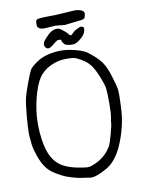

<svg xmlns="http://www.w3.org/2000/svg" viewBox="-97 -951 770 1037"><g transform="rotate(-10 287.5 -432.5)"><path d="M279.3 -877.9 391.6 -884.8Q437 -880.4 437 -858.9Q437 -856 436.5 -853.5Q435.1 -845.2 432.1 -837.4Q428.7 -829.1 413.6 -827.1L319.3 -816.4L270.5 -821.3L210.9 -817.4Q170.4 -817.4 170.4 -842.3Q170.4 -845.7 170.4 -848.1Q168.9 -866.7 178.2 -872.3Q187.5 -877.9 279.3 -877.9ZM419.9 -778.3Q419.9 -774.4 415.5 -759.8Q411.1 -745.1 387.7 -725.6Q363.3 -705.1 345.7 -705.1Q328.1 -705.1 314.5 -708Q300.8 -710.9 293.9 -722.7Q285.2 -734.4 287.1 -738.3Q289.1 -742.2 281.2 -742.2Q281.2 -742.2 269.5 -742.2Q262.7 -742.2 243.7 -725.6Q224.6 -709 214.4 -707.5Q204.1 -706.1 197.3 -714.4Q190.4 -722.7 190.4 -728.5Q190.4 -734.4 193.4 -743.2Q196.3 -752 221.7 -777.8Q247.1 -803.7 273.4 -803.7Q278.3 -803.7 284.7 -802.2Q291 -800.8 309.1 -786.1Q327.1 -771.5 331.5 -764.2Q335.9 -756.8 341.3 -755.9Q346.7 -754.9 355.5 -765.1Q364.3 -775.4 382.8 -784.7Q401.4 -793.9 406.2 -792Q419.9 -790 419.9 -778.3ZM266.6 -683.6Q272.5 -683.6 278.3 -683.6Q296.9 -683.6 320.3 -679.7Q389.6 -667 417 -646.5Q461.9 -612.3 483.9 -583.5Q505.9 -554.7 522.9 -499Q540 -443.4 543 -420.9Q543.9 -412.1 543.9 -394.5Q543.9 -365.2 541 -310.5Q536.1 -222.7 497.6 -129.9Q459 -37.1 395.5 -6.8Q344.7 20.5 318.4 20.5L248 9.8Q205.1 -1 184.1 -9.3Q163.1 -17.6 131.3 -36.6Q99.6 -55.7 81.1 -81.5Q62.5 -107.4 48.8 -147Q35.2 -186.5 32.2 -210Q29.3 -232.4 27.3 -261.7Q27.3 -261.7 27.3 -277.3Q27.3 -307.6 32.2 -366.2Q39.1 -441.4 46.4 -469.2Q53.7 -497.1 72.3 -546.9Q90.8 -596.7 98.6 -609.9Q106.4 -623 134.3 -643.1Q162.1 -663.1 189.5 -670.9Q221.7 -681.6 266.6 -683.6ZM85.9 -360.4Q84 -335.9 84 -311.5Q84 -271.5 89.8 -231.4Q98.6 -167 120.1 -129.4Q141.6 -91.8 173.8 -73.7Q206.1 -55.7 249.5 -46.9Q293 -38.1 308.1 -38.1Q323.2 -38.1 331.1 -42Q407.2 -68.4 442.4 -132.8Q449.2 -146.5 461.9 -193.4Q474.6 -240.2 474.6 -250Q474.6 -259.8 479 -280.8Q483.4 -301.8 483.4 -359.9Q483.4 -418 480.5 -439.9Q477.5 -461.9 460 -505.4Q442.4 -548.8 424.8 -572.8Q407.2 -596.7 379.4 -612.8Q351.6 -628.9 339.8 -631.8Q328.1 -634.8 292 -634.8Q255.9 -634.8 218.8 -619.6Q181.6 -604.5 155.8 -576.2Q129.9 -547.9 110.8 -486.3Q91.8 -424.8 85.9 -360.4Z"/></g></svg>

Font: Drukaatie burti
Style: Light
Weight: 300
Version: Version 0.14